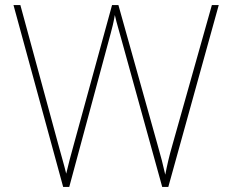

<svg xmlns="http://www.w3.org/2000/svg" viewBox="-20 -734 909 754"><path d="M839 -714H812L658 -168C643 -116 637 -88 629 -48C620 -88 613 -116 598 -168L445 -714H420L271 -171C257 -121 249 -90 240 -52C231 -90 221 -121 208 -170L60 -714H33L228 0H252L415 -604C421 -627 425 -641 431 -675C439 -639 446 -620 456 -582L617 0H641Z"/></svg>

Font: Noto Sans Ethiopic Thin
Style: Regular
Weight: 100
Designer: Monotype Design Team
Foundry: Monotype Imaging Inc.
Version: Version 2.102